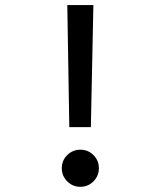

<svg xmlns="http://www.w3.org/2000/svg" viewBox="-20 -718 626 748"><path d="M250 -222.7 242.2 -698.2H343.8L334 -222.7ZM293 9.8Q263.2 9.8 241.9 -11.5Q220.7 -32.7 220.7 -62.5Q220.7 -92.8 241.9 -113.8Q263.2 -134.8 293 -134.8Q323.2 -134.8 344.2 -113.8Q365.2 -92.8 365.2 -62.5Q365.2 -32.7 344.2 -11.5Q323.2 9.8 293 9.8Z"/></svg>

Font: Cascadia Code
Style: Regular
Weight: 400
Designer: Aaron Bell
Foundry: Saja Typeworks
Version: Version 2404.023